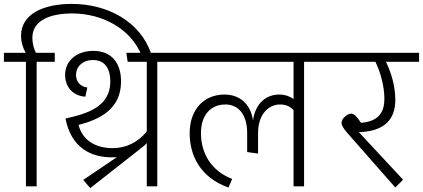

<svg xmlns="http://www.w3.org/2000/svg" viewBox="-36 -956 2170 985"><path d="M332 -936C187 -936 72 -884 72 -773C72 -741 81 -711 96 -685H-16V-639H97V0H152V-639H245V-685H148C138 -707 130 -732 130 -762C130 -849 217 -887 334 -887C493 -887 638 -806 692 -668L739 -682C684 -843 519 -936 332 -936Z M897 -685H612L619 -639H717V-282C672 -225 609 -196 542 -196C458 -196 388 -233 367 -315C474 -343 585 -395 585 -538C585 -632 537 -695 443 -695C356 -695 298 -643 298 -572C298 -512 336 -464 402 -460L412 -507C376 -511 354 -537 354 -572C354 -613 387 -648 441 -648C503 -648 530 -603 530 -538C530 -408 410 -372 300 -348C329 -197 432 -149 536 -149C545 -149 555 -149 564 -150L391 -33L427 9L683 -192H682C695 -201 707 -210 717 -222V0H771V-639H897Z M1652 -685H864V-639H1470V-448C1450 -462 1426 -471 1396 -471C1332 -471 1275 -429 1262 -339C1248 -429 1188 -471 1116 -471C1008 -471 937 -392 937 -273C937 -161 989 -46 1136 6L1155 -38C1049 -79 995 -168 995 -273C995 -364 1043 -420 1121 -420C1179 -420 1232 -378 1232 -273V-176L1288 -168V-273C1288 -378 1349 -420 1400 -420C1433 -420 1453 -409 1470 -391V0H1524V-639H1652Z M2114 -685H1620V-639H1890C1916 -585 1936 -514 1936 -449C1936 -382 1908 -333 1816 -326C1795 -357 1782 -373 1765 -373C1748 -373 1716 -350 1716 -325C1716 -315 1722 -302 1744 -276L1992 6L2032 -34L1805 -278C1934 -282 1992 -341 1992 -444C1992 -512 1972 -582 1944 -639H2114Z"/></svg>

Font: FiraGO Light
Style: Regular
Weight: 300
Designer: bBox Type
Foundry: bBox Type GmbH
Version: Version 1.001;PS 001.001;hotconv 1.0.88;makeotf.lib2.5.64775